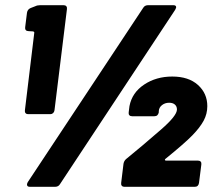

<svg xmlns="http://www.w3.org/2000/svg" viewBox="-20 -720 822 740"><path d="M135 -700H225Q232 -700 235.5 -696Q239 -692 238 -685L190 -295Q189 -288 184.5 -284Q180 -280 174 -280H88Q82 -280 78.5 -284Q75 -288 76 -295L112 -593Q113 -595 111 -597Q109 -599 107 -599L90 -600Q83 -600 79.5 -604Q76 -608 77 -615L84 -671Q86 -684 98 -689L116 -696Q124 -700 135 -700ZM84 -9Q84 -12 87 -18L532 -690Q538 -700 551 -700H648Q659 -700 659 -692Q659 -690 655 -682L211 -10Q205 0 192 0H95Q84 0 84 -9ZM447 -15 456 -89Q458 -100 466 -107Q524 -154 601 -221Q662 -274 662 -298Q662 -310 654 -317Q646 -324 632 -324Q616 -324 604.5 -315Q593 -306 592 -292V-287Q589 -272 575 -272H489Q482 -272 478.5 -276Q475 -280 476 -287L479 -311Q489 -363 535.5 -394Q582 -425 644 -425Q707 -425 743 -392.5Q779 -360 779 -311Q779 -281 765 -255Q751 -229 722 -199Q692 -168 618 -108Q615 -106 615.5 -103.5Q616 -101 620 -101H743Q750 -101 753.5 -97Q757 -93 756 -86L747 -15Q746 -8 742 -4Q738 0 731 0H459Q453 0 449.5 -4Q446 -8 447 -15Z"/></svg>

Font: Barlow Black
Style: Italic
Weight: 900
Italic angle: -7°
Designer: Jeremy Tribby
Foundry: Tribby Type
Version: Version 1.408